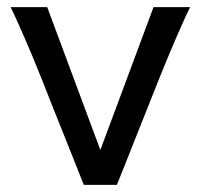

<svg xmlns="http://www.w3.org/2000/svg" viewBox="-20 -518 562 538"><path d="M512.7 -498Q502.4 -477.1 491.5 -452.6Q480.5 -428.2 470.5 -404.8Q460.4 -381.3 451.7 -360.4Q442.9 -339.4 437 -324.7Q432.1 -313 424.1 -292.7Q416 -272.5 406 -247.3Q396 -222.2 384.8 -194.1Q373.5 -166 362.8 -138.7Q336.9 -74.2 307.6 0H214.8Q186.5 -70.8 161.6 -133.8Q150.9 -160.6 139.6 -188.5Q128.4 -216.3 118.4 -241.9Q108.4 -267.6 99.9 -289.1Q91.3 -310.5 85.4 -324.7Q79.6 -339.4 70.8 -360.6Q62 -381.8 51.8 -405.3Q41.5 -428.7 30.8 -452.9Q20 -477.1 9.8 -498H112.3L261.2 -97.7L410.2 -498Z"/></svg>

Font: Andika Afr
Style: Regular
Weight: 400
Designer: Victor Gaultney, Annie Olsen, Julie Remington, Don Collingsworth, Eric Hays, Becca Hirsbrunner
Foundry: SIL International
Version: Version 5.000